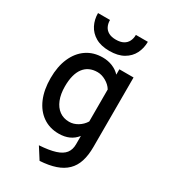

<svg xmlns="http://www.w3.org/2000/svg" viewBox="-228 -847 1024 1166"><g transform="rotate(30 284.0 -264.5)"><path d="M246 213 195 133Q265 128.5 307.2 115Q349.5 101.5 368.5 77Q387.5 52.5 387.5 15V-43.5Q344 12 263 12Q199 12 151.5 -21Q104 -54 78.2 -114.2Q52.5 -174.5 52.5 -256Q52.5 -337.5 78.8 -397.5Q105 -457.5 152.8 -490.2Q200.5 -523 265.5 -523Q302.5 -523 334.2 -510Q366 -497 387.5 -473.5V-511H487V-24.5Q487 34.5 473.2 77.5Q459.5 120.5 430 149.2Q400.5 178 355 193.5Q309.5 209 246 213ZM282 -82Q312.5 -82 341.2 -99.2Q370 -116.5 387.5 -145V-369.5Q371.5 -396 341.5 -413Q311.5 -430 282.5 -430Q219.5 -430 186.2 -385.5Q153 -341 153 -256Q153 -202.5 168.8 -163.2Q184.5 -124 213.5 -103Q242.5 -82 282 -82ZM278.5 -577Q219.5 -577 181 -599.5Q142.5 -622 123.5 -659.5Q104.5 -697 104.5 -742H188.5Q188.5 -717 198 -697.5Q207.5 -678 227.5 -667Q247.5 -656 278.5 -656Q310 -656 330.2 -667Q350.5 -678 360.2 -697.5Q370 -717 370 -742H454Q454 -697 435 -659.5Q416 -622 377 -599.5Q338 -577 278.5 -577Z"/></g></svg>

Font: Overpass Medium
Style: Regular
Weight: 500
Designer: Delve Withrington, Dave Bailey, Thomas Jockin
Foundry: Delve Fonts LLC
Version: Version 4.000